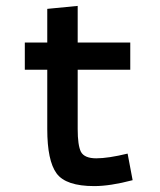

<svg xmlns="http://www.w3.org/2000/svg" viewBox="-20 -619 540 650"><path d="M140 -383H64V-475H140V-589L243 -599V-475H421V-383H243V-182Q243 -127 254 -105Q266 -83 306 -83Q346 -83 412 -99L429 -9Q353 11 299 11Q203 11 171.5 -32Q140 -75 140 -182Z"/></svg>

Font: TypoPRO Lekton
Style: Bold
Weight: 700
Monospace: yes
Designer: Paolo Mazzetti, Luciano Perondi, Raffaele Flato, Elena Papassissa, Emilio Macchia, Michela Povoleri, Tobias Seemiller, R
Version: Version 34.000